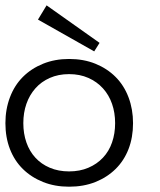

<svg xmlns="http://www.w3.org/2000/svg" viewBox="-30 -686 596 717"><path d="M466.8 -226.1Q466.8 -172.9 450 -129.4Q433.1 -85.9 401.6 -54.9Q370.1 -23.9 326.2 -6.3Q282.2 11.2 228 11.2Q174.8 11.2 130.9 -6.3Q86.9 -23.9 55.4 -54.9Q23.9 -85.9 7.1 -129.4Q-9.8 -172.9 -9.8 -226.1Q-9.8 -277.8 7.1 -322.5Q23.9 -367.2 55.4 -398.7Q86.9 -430.2 130.9 -448Q174.8 -465.8 228 -465.8Q282.2 -465.8 326.2 -448Q370.1 -430.2 401.6 -398.7Q433.1 -367.2 450 -322.5Q466.8 -277.8 466.8 -226.1ZM399.9 -226.1Q399.9 -265.1 388.4 -298.1Q377 -331.1 354.5 -356Q332 -380.9 300 -395Q268.1 -409.2 228 -409.2Q188 -409.2 156 -395Q124 -380.9 102.1 -356Q80.1 -331.1 68.6 -298.1Q57.1 -265.1 57.1 -226.1Q57.1 -187 68.6 -154.1Q80.1 -121.1 102.1 -97.2Q124 -73.2 156 -59.6Q188 -45.9 228 -45.9Q268.1 -45.9 300 -59.6Q332 -73.2 354.5 -97.2Q377 -121.1 388.4 -154.1Q399.9 -187 399.9 -226.1ZM341.8 -525.9 321.8 -494.1 111.8 -612.8 144 -666Z"/></svg>

Font: Anonymous Pro
Style: Regular
Weight: 400
Monospace: yes
Designer: Mark Simonson
Version: Version 1.002